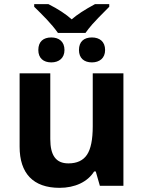

<svg xmlns="http://www.w3.org/2000/svg" viewBox="-20 -902 697 932"><path d="M146 -869.1C185.1 -830.6 230 -787.1 261.2 -742.2H395C403.8 -754.9 415 -769 428.2 -784.2C441.4 -799.3 468.8 -827.6 510.3 -869.1V-881.8H440.9C391.1 -855 353.5 -830.6 328.1 -808.1C300.3 -833 262.7 -857.9 215.3 -881.8H146ZM166 -659.2C166 -620.1 190.4 -599.1 229 -599.1C266.1 -599.1 293 -620.1 293 -659.2C293 -700.2 266.1 -720.2 229 -720.2C190.4 -720.2 166 -700.2 166 -659.2ZM363.3 -659.2C363.3 -620.1 387.7 -599.1 426.3 -599.1C463.4 -599.1 490.2 -620.1 490.2 -659.2C490.2 -700.2 463.4 -720.2 426.3 -720.2C387.7 -720.2 363.3 -700.2 363.3 -659.2ZM579.1 0V-545.9H430.2V-289.1C430.2 -224.6 420.9 -178.7 402.3 -150.9C383.8 -123 353.5 -108.9 312 -108.9C251 -108.9 224.1 -148.4 224.1 -227.1V-545.9H75.2V-189.9C75.2 -61 140.6 9.8 269 9.8C343.8 9.8 405.3 -19 437 -69.8H444.8L464.8 0Z"/></svg>

Font: Noto Reveo Sans
Style: Bold
Weight: 700
Designer: Monotype Design team
Foundry: Monotype Imaging Inc.
Version: Version 1.04